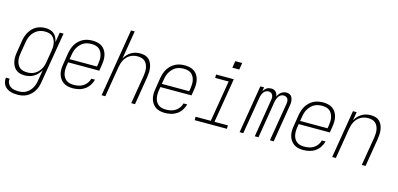

<svg xmlns="http://www.w3.org/2000/svg" viewBox="-84 -1261 4165 2011"><g transform="rotate(15 1998.0 -256.0)"><path d="M161 223Q139 223 117.5 220.5Q96 218 77 211Q58 204 41 192Q24 180 13.5 163Q3 146 -1.5 125Q-6 104 -3 82H37Q34 107 43 128.5Q52 150 70.5 163.5Q89 177 112.5 181.5Q136 186 161 186Q181 186 202 182Q223 178 242 167Q261 156 277 139.5Q293 123 303.5 104.5Q314 86 320.5 65.5Q327 45 330 24L350 -94Q337 -71 318.5 -51Q300 -31 277 -17Q254 -3 228.5 2.5Q203 8 178 8Q151 8 126 1Q101 -6 82.5 -22.5Q64 -39 53 -61.5Q42 -84 37.5 -109.5Q33 -135 34.5 -162Q36 -189 41 -215L60 -335Q64 -360 72 -384Q80 -408 93 -430.5Q106 -453 124.5 -472.5Q143 -492 166 -504.5Q189 -517 214 -522.5Q239 -528 263 -528Q290 -528 315 -521Q340 -514 358.5 -497.5Q377 -481 387.5 -458Q398 -435 402 -410L420 -520H461L369 30Q365 55 357.5 79.5Q350 104 336 127Q322 150 302.5 169Q283 188 259.5 200.5Q236 213 211 218Q186 223 161 223ZM197 -29Q217 -29 237.5 -33Q258 -37 277 -47.5Q296 -58 311.5 -73.5Q327 -89 338 -107.5Q349 -126 355.5 -146.5Q362 -167 365 -187Q370 -217 375 -247Q380 -277 385 -307Q389 -329 390 -351Q391 -373 387.5 -394Q384 -415 374.5 -434Q365 -453 350 -466.5Q335 -480 314 -485.5Q293 -491 271 -491Q250 -491 229 -486.5Q208 -482 189 -471.5Q170 -461 154 -445Q138 -429 127 -410Q116 -391 109.5 -370.5Q103 -350 100 -329L80 -209Q76 -187 75 -165.5Q74 -144 78 -123Q82 -102 91.5 -83.5Q101 -65 117 -52Q133 -39 154 -34Q175 -29 197 -29Z M701 8Q673 8 646 2Q619 -4 597.5 -19Q576 -34 561.5 -56.5Q547 -79 540.5 -105Q534 -131 535 -159Q536 -187 541 -215L560 -335Q565 -361 573 -385.5Q581 -410 595 -433Q609 -456 629.5 -475Q650 -494 673.5 -506Q697 -518 723 -523Q749 -528 774 -528Q802 -528 829 -522Q856 -516 877.5 -501Q899 -486 913 -463.5Q927 -441 933 -415Q939 -389 938.5 -361Q938 -333 933 -305L923 -242H585L580 -209Q576 -187 575.5 -165Q575 -143 579 -122Q583 -101 593.5 -82.5Q604 -64 620.5 -51.5Q637 -39 658 -34Q679 -29 701 -29Q726 -29 752 -34Q778 -39 801.5 -53.5Q825 -68 841.5 -91Q858 -114 864 -139H904Q896 -107 876.5 -77Q857 -47 828.5 -27.5Q800 -8 766.5 0Q733 8 701 8ZM591 -278H888L894 -311Q897 -333 898 -355Q899 -377 894.5 -398Q890 -419 880 -437.5Q870 -456 854 -468.5Q838 -481 817 -486Q796 -491 773 -491Q753 -491 731.5 -487Q710 -483 690.5 -472.5Q671 -462 655 -445.5Q639 -429 627.5 -410Q616 -391 609.5 -370.5Q603 -350 600 -329Z M1013 0 1135 -735H1175L1124 -427Q1136 -450 1154 -469.5Q1172 -489 1194.5 -502.5Q1217 -516 1242 -522Q1267 -528 1292 -528Q1318 -528 1343 -521Q1368 -514 1386 -497Q1404 -480 1414 -457Q1424 -434 1428 -409Q1432 -384 1430.5 -357.5Q1429 -331 1425 -305L1375 0H1334L1386 -311Q1389 -332 1390 -354Q1391 -376 1387.5 -396.5Q1384 -417 1375 -435.5Q1366 -454 1351 -467Q1336 -480 1315.5 -485.5Q1295 -491 1273 -491Q1253 -491 1233 -486.5Q1213 -482 1194 -471.5Q1175 -461 1160 -445.5Q1145 -430 1134.5 -411.5Q1124 -393 1118 -373Q1112 -353 1108 -333L1053 0Z M1701 8Q1673 8 1646 2Q1619 -4 1597.5 -19Q1576 -34 1561.5 -56.5Q1547 -79 1540.5 -105Q1534 -131 1535 -159Q1536 -187 1541 -215L1560 -335Q1565 -361 1573 -385.5Q1581 -410 1595 -433Q1609 -456 1629.5 -475Q1650 -494 1673.5 -506Q1697 -518 1723 -523Q1749 -528 1774 -528Q1802 -528 1829 -522Q1856 -516 1877.5 -501Q1899 -486 1913 -463.5Q1927 -441 1933 -415Q1939 -389 1938.5 -361Q1938 -333 1933 -305L1923 -242H1585L1580 -209Q1576 -187 1575.5 -165Q1575 -143 1579 -122Q1583 -101 1593.5 -82.5Q1604 -64 1620.5 -51.5Q1637 -39 1658 -34Q1679 -29 1701 -29Q1726 -29 1752 -34Q1778 -39 1801.5 -53.5Q1825 -68 1841.5 -91Q1858 -114 1864 -139H1904Q1896 -107 1876.5 -77Q1857 -47 1828.5 -27.5Q1800 -8 1766.5 0Q1733 8 1701 8ZM1591 -278H1888L1894 -311Q1897 -333 1898 -355Q1899 -377 1894.5 -398Q1890 -419 1880 -437.5Q1870 -456 1854 -468.5Q1838 -481 1817 -486Q1796 -491 1773 -491Q1753 -491 1731.5 -487Q1710 -483 1690.5 -472.5Q1671 -462 1655 -445.5Q1639 -429 1627.5 -410Q1616 -391 1609.5 -370.5Q1603 -350 1600 -329Z M2022 0V-37H2187L2261 -483H2115V-520H2307L2227 -37H2372V0ZM2261 -633 2273 -707H2348L2336 -633Z M2509 0 2595 -520H2635L2628 -477Q2635 -488 2644 -498Q2653 -508 2664 -515Q2675 -522 2687.5 -525Q2700 -528 2712 -528Q2727 -528 2740 -523.5Q2753 -519 2762.5 -509Q2772 -499 2777 -486Q2782 -473 2783 -458Q2789 -473 2798.5 -486Q2808 -499 2820 -508.5Q2832 -518 2847 -523Q2862 -528 2877 -528Q2891 -528 2904.5 -523.5Q2918 -519 2927 -509.5Q2936 -500 2941 -487Q2946 -474 2948 -460Q2950 -446 2949 -431.5Q2948 -417 2945 -403L2879 0H2838L2906 -410Q2909 -424 2908.5 -438.5Q2908 -453 2902.5 -465Q2897 -477 2884.5 -484Q2872 -491 2858 -491Q2847 -491 2836.5 -487.5Q2826 -484 2817 -476.5Q2808 -469 2801.5 -459Q2795 -449 2791 -438.5Q2787 -428 2784 -417.5Q2781 -407 2779 -396L2714 0H2674L2741 -410Q2744 -424 2743.5 -438.5Q2743 -453 2737.5 -465Q2732 -477 2720 -484Q2708 -491 2693 -491Q2683 -491 2672 -487.5Q2661 -484 2652 -476.5Q2643 -469 2637 -459Q2631 -449 2626.5 -438.5Q2622 -428 2619 -417.5Q2616 -407 2615 -396L2549 0Z M3201 8Q3173 8 3146 2Q3119 -4 3097.5 -19Q3076 -34 3061.5 -56.5Q3047 -79 3040.5 -105Q3034 -131 3035 -159Q3036 -187 3041 -215L3060 -335Q3065 -361 3073 -385.5Q3081 -410 3095 -433Q3109 -456 3129.5 -475Q3150 -494 3173.5 -506Q3197 -518 3223 -523Q3249 -528 3274 -528Q3302 -528 3329 -522Q3356 -516 3377.5 -501Q3399 -486 3413 -463.5Q3427 -441 3433 -415Q3439 -389 3438.5 -361Q3438 -333 3433 -305L3423 -242H3085L3080 -209Q3076 -187 3075.5 -165Q3075 -143 3079 -122Q3083 -101 3093.5 -82.5Q3104 -64 3120.5 -51.5Q3137 -39 3158 -34Q3179 -29 3201 -29Q3226 -29 3252 -34Q3278 -39 3301.5 -53.5Q3325 -68 3341.5 -91Q3358 -114 3364 -139H3404Q3396 -107 3376.5 -77Q3357 -47 3328.5 -27.5Q3300 -8 3266.5 0Q3233 8 3201 8ZM3091 -278H3388L3394 -311Q3397 -333 3398 -355Q3399 -377 3394.5 -398Q3390 -419 3380 -437.5Q3370 -456 3354 -468.5Q3338 -481 3317 -486Q3296 -491 3273 -491Q3253 -491 3231.5 -487Q3210 -483 3190.5 -472.5Q3171 -462 3155 -445.5Q3139 -429 3127.5 -410Q3116 -391 3109.5 -370.5Q3103 -350 3100 -329Z M3513 0 3599 -520H3639L3624 -427Q3636 -450 3654 -469.5Q3672 -489 3694.5 -502.5Q3717 -516 3742 -522Q3767 -528 3792 -528Q3818 -528 3843 -521Q3868 -514 3886 -497Q3904 -480 3914 -457Q3924 -434 3928 -409Q3932 -384 3930.5 -357.5Q3929 -331 3925 -305L3875 0H3834L3886 -311Q3889 -332 3890 -354Q3891 -376 3887.5 -396.5Q3884 -417 3875 -435.5Q3866 -454 3851 -467Q3836 -480 3815.5 -485.5Q3795 -491 3773 -491Q3753 -491 3733 -486.5Q3713 -482 3694 -471.5Q3675 -461 3660 -445.5Q3645 -430 3634.5 -411.5Q3624 -393 3618 -373Q3612 -353 3608 -333L3553 0Z"/></g></svg>

Font: Iosevka SS04 XLt Obl
Style: Regular
Weight: 200
Italic angle: -9°
Monospace: yes
Designer: Belleve Invis
Foundry: Belleve Invis
Version: Version 19.0.0; ttfautohint (v1.8.4)